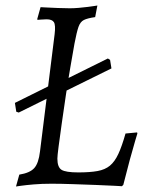

<svg xmlns="http://www.w3.org/2000/svg" viewBox="-20 -666 528 696"><path d="M163 -315 48 -258 39 -261 34 -293 163 -357V-351L371 -454L379 -449L384 -418L163 -309ZM167 0Q131 0 102 2.5Q73 5 55.5 7.5Q38 10 38 10L50 -33Q88 -39 104 -56.5Q120 -74 125 -117L178 -542Q182 -575 175.5 -585.5Q169 -596 149 -596Q141 -596 128.5 -595Q116 -594 116 -594Q116 -595 115.5 -595.5Q115 -596 115 -597L127 -640Q127 -640 146 -639Q165 -638 190 -637Q215 -636 233 -636Q248 -636 265.5 -637.5Q283 -639 298.5 -641Q314 -643 323.5 -644.5Q333 -646 333 -646L325 -604Q297 -600 284 -593.5Q271 -587 264.5 -568.5Q258 -550 250 -508Q244 -474 235.5 -425Q227 -376 219 -322.5Q211 -269 204 -219.5Q197 -170 192.5 -135.5Q188 -101 188 -91Q188 -60 203 -50.5Q218 -41 264 -41Q306 -41 333.5 -46Q361 -51 378.5 -65.5Q396 -80 409 -108Q422 -136 435 -182L477 -186Q477 -185 477.5 -184Q478 -183 478 -182Q478 -182 470 -155.5Q462 -129 450.5 -86.5Q439 -44 427 4L422 9Q422 9 395.5 7.5Q369 6 328 4.5Q287 3 243.5 1.5Q200 0 167 0Z"/></svg>

Font: Alegreya
Style: Italic
Weight: 400
Italic angle: -7°
Designer: Juan Pablo del Peral
Foundry: Huerta Tipografica
Version: Version 2.009